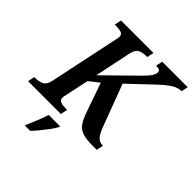

<svg xmlns="http://www.w3.org/2000/svg" viewBox="-267 -878 1262 1262"><g transform="rotate(45 364.0 -246.5)"><path d="M-21 0 -11 -48H1Q31 -48 55.5 -59.5Q80 -71 90 -113L192 -597Q198 -622 198 -630Q198 -653 179 -659.5Q160 -666 131 -666H119L129 -714H431L421 -666H409Q379 -666 355 -654.5Q331 -643 322 -600L269 -345L477 -549Q515 -586 528.5 -607.5Q542 -629 542 -643Q542 -656 533.5 -661.5Q525 -667 502 -667L512 -714H749L739 -667Q704 -667 669.5 -644.5Q635 -622 590 -579L430 -428L538 -140Q556 -91 574.5 -69.5Q593 -48 624 -48H627L617 0H577Q518 0 484.5 -11.5Q451 -23 431.5 -51Q412 -79 395 -128L324 -331L255 -277L220 -112Q218 -105 216.5 -96.5Q215 -88 215 -84Q215 -61 234 -54.5Q253 -48 282 -48H294L284 0ZM174 209Q189 175 205 135.5Q221 96 232 61H339L336 70Q325 91 305 118Q285 145 262.5 172.5Q240 200 220 221H171Z"/></g></svg>

Font: Noto Serif SemiCondensed SemiBold
Style: Italic
Weight: 600
Width: 4
Italic angle: -12°
Designer: Monotype Design Team
Foundry: Monotype Imaging Inc.
Version: Version 2.014; ttfautohint (v1.8.4.7-5d5b)